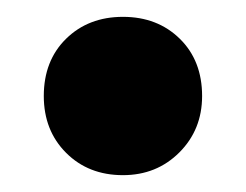

<svg xmlns="http://www.w3.org/2000/svg" viewBox="-20 -412 292 228"><path d="M32 -298Q32 -340 58.5 -366Q85 -392 126 -392Q167 -392 193.5 -366Q220 -340 220 -298Q220 -258 193 -231Q166 -204 126 -204Q85 -204 58.5 -230.5Q32 -257 32 -298Z"/></svg>

Font: Barlow Black
Style: Regular
Weight: 900
Designer: Jeremy Tribby
Foundry: Tribby Type
Version: Version 1.422